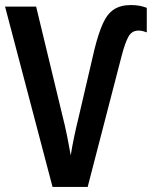

<svg xmlns="http://www.w3.org/2000/svg" viewBox="-20 -740 603 760"><path d="M188 0 0 -714H123L227 -283Q237 -244 245.5 -202Q254 -160 260 -125Q265 -158 274 -200.5Q283 -243 292 -279L354 -545Q370 -609 387.5 -647.5Q405 -686 431.5 -703Q458 -720 498 -720Q518 -720 533 -717Q548 -714 561 -709V-612Q553 -615 545 -617Q537 -619 528 -619Q502 -619 488.5 -595Q475 -571 461 -517L327 0Z"/></svg>

Font: Noto Sans Mono SemiCondensed SemiBold
Style: Regular
Weight: 600
Width: 4
Designer: Monotype Design Team
Foundry: Monotype Imaging Inc.
Version: Version 2.014; ttfautohint (v1.8.4.7-5d5b)